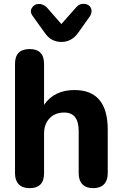

<svg xmlns="http://www.w3.org/2000/svg" viewBox="-20 -969 635 998"><path d="M299 -751Q245 -751 213 -798L149 -887Q134 -908 145.5 -927.5Q157 -947 179 -948.5Q201 -950 222 -932L299 -844L377 -932Q395 -952 419.5 -949Q444 -946 452.5 -927.5Q461 -909 449 -887L386 -798Q352 -751 299 -751ZM134 9Q97 9 77.5 -11Q58 -31 58 -68V-637Q58 -714 134 -714Q209 -714 209 -637V-424Q262 -501 367 -501Q540 -501 540 -295V-68Q540 -31 520.5 -11Q501 9 464 9Q428 9 408.5 -11Q389 -31 389 -68V-288Q389 -384 314 -384Q266 -384 237.5 -354Q209 -324 209 -274V-68Q209 9 134 9Z"/></svg>

Font: Nunito ExtraBold
Style: Regular
Weight: 800
Designer: Vernon Adams
Foundry: Vernon Adams
Version: Version 3.602